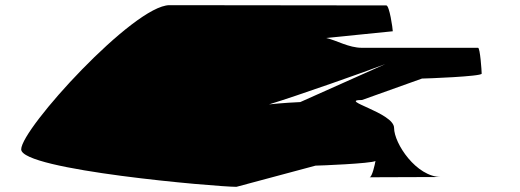

<svg xmlns="http://www.w3.org/2000/svg" viewBox="-20 -723 2014 743"><path d="M62 -145C62 -65 818 0 895 0L1201 -82C1215 -82 1416 -90 1433 -100C1431 -88 1420 -37 1410 -37L1687 -38C1591 -38 1505 -168 1505 -228C1505 -287 1285 -336 1381 -336L1613 -419C1627 -419 1844 -427 1844 -438C1844 -448 1838 -538 1830 -538H1381C1329 -538 1283 -567 1242 -576L1500 -602C1500 -612 1487 -702 1475 -702C1475 -702 778 -703 636 -703C498 -703 62 -225 62 -145ZM1021 -319C1124 -350 1407 -450 1471 -475L1142 -328C1134 -328 1065 -324 1021 -319Z"/></svg>

Font: Ampere
Style: UltExt
Weight: 400
Version: Version 1